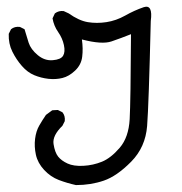

<svg xmlns="http://www.w3.org/2000/svg" viewBox="-20 -237 540 569"><path d="M205.1 311.5Q178.7 305.7 154.3 296.4Q129.9 287.1 110.8 266.6Q91.8 246.1 86.4 221.7Q81.1 197.3 84 174.3Q86.9 151.4 96.2 135.3Q105.5 119.1 116.2 103.5L134.8 89.8L151.4 88.9L165 95.7Q173.8 106.4 171.9 122.1L165 135.7Q134.8 165 138.7 189.9Q142.6 214.8 152.3 227.1Q162.1 239.3 180.2 247.6Q198.2 255.9 227.1 254.4Q255.9 252.9 282.2 242.2Q308.6 231.4 335 200.7Q361.3 169.9 364.3 116.2Q367.2 62.5 368.2 -135.7Q338.9 -124 310.5 -114.3Q282.2 -104.5 222.7 -120.1Q226.6 -92.8 223.6 -68.8Q220.7 -44.9 202.6 -27.8Q184.6 -10.7 165 -5.9Q145.5 -1 123.5 -3.4Q101.6 -5.9 81.5 -14.2Q61.5 -22.5 44.9 -41.5Q28.3 -60.5 16.6 -84Q4.9 -107.4 5.9 -136.7L12.7 -150.4Q23.4 -159.2 39.1 -157.2L52.7 -150.4Q58.6 -129.9 64.9 -110.4Q71.3 -90.8 91.8 -73.7Q112.3 -56.6 136.2 -58.6Q160.2 -60.5 167 -71.8Q173.8 -83 169.4 -103.5Q165 -124 152.3 -142.1Q139.6 -160.2 135.7 -182.6L142.6 -197.3Q154.3 -206.1 168.9 -204.1L183.6 -197.3Q213.9 -175.8 240.2 -171.4Q266.6 -167 295.4 -171.4Q324.2 -175.8 351.1 -190.9Q377.9 -206.1 406.2 -215.8Q433.6 -224.6 426.8 -174.8Q420.9 73.2 416 136.2Q411.1 199.2 368.7 242.2Q326.2 285.2 287.6 298.3Q249 311.5 205.1 311.5Z"/></svg>

Font: NaikaiFont
Style: Regular
Weight: 400
Version: Version 1.67